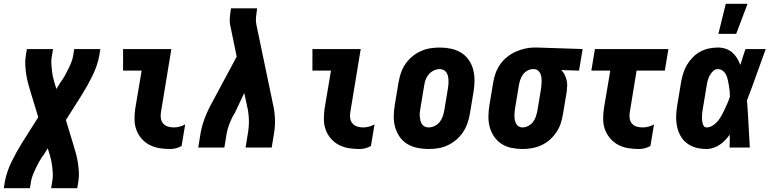

<svg xmlns="http://www.w3.org/2000/svg" viewBox="-56 -779 4076 1014"><path d="M-36 215 -30 178Q-25 152 -16 126Q-7 100 5.5 74.5Q18 49 31.5 24.5Q45 0 60 -24L146 -160L105 -295Q98 -317 92 -340Q86 -363 82.5 -386.5Q79 -410 77.5 -434Q76 -458 80 -483L86 -520H224L218 -483Q214 -463 215 -443Q216 -423 218.5 -403.5Q221 -384 225.5 -365Q230 -346 236 -328L242 -309L262 -342Q263 -343 264 -344.5Q265 -346 266 -348L267 -349Q278 -364 287 -380.5Q296 -397 304.5 -414Q313 -431 320 -448.5Q327 -466 330 -483L336 -520H474L468 -483Q463 -457 454 -431Q445 -405 432.5 -379.5Q420 -354 406.5 -329.5Q393 -305 378 -281L292 -145L333 -10Q340 12 346 35Q352 58 355.5 81.5Q359 105 360.5 129Q362 153 358 178L352 215H214L220 178Q224 158 223 138Q222 118 219.5 98.5Q217 79 212.5 60Q208 41 202 23L196 4L176 37Q174 38 173.5 39.5Q173 41 172 43L170 44Q160 59 150.5 75.5Q141 92 133 109Q125 126 118 143.5Q111 161 108 178L102 215Z M843 8Q814 8 786 3.5Q758 -1 734 -13.5Q710 -26 692 -46.5Q674 -67 664.5 -92.5Q655 -118 654.5 -146.5Q654 -175 658 -204L692 -406H594V-520H849L794 -186Q791 -169 793.5 -153.5Q796 -138 806 -126.5Q816 -115 831 -110.5Q846 -106 862 -106Q877 -106 892.5 -110Q908 -114 922 -122L903 -8Q889 0 873.5 4Q858 8 843 8Z M991 0 1003 -74Q1010 -114 1025 -154Q1040 -194 1061 -232L1194 -480L1164 -626Q1164 -628 1163 -630Q1162 -632 1162 -635Q1156 -657 1157.5 -680.5Q1159 -704 1163 -728L1164 -735H1302L1301 -728Q1298 -708 1296 -688Q1294 -668 1298 -649L1385 -232Q1394 -194 1396 -154Q1398 -114 1391 -74L1379 0H1241L1253 -74Q1259 -108 1258.5 -142.5Q1258 -177 1251 -209L1234 -288L1183 -180Q1181 -178 1180.5 -176.5Q1180 -175 1179 -174L1178 -173Q1177 -171 1176.5 -169.5Q1176 -168 1175 -167L1174 -166Q1163 -144 1154 -120.5Q1145 -97 1141 -74L1129 0Z M1843 8Q1814 8 1786 3.5Q1758 -1 1734 -13.5Q1710 -26 1692 -46.5Q1674 -67 1664.5 -92.5Q1655 -118 1654.5 -146.5Q1654 -175 1658 -204L1692 -406H1594V-520H1849L1794 -186Q1791 -169 1793.5 -153.5Q1796 -138 1806 -126.5Q1816 -115 1831 -110.5Q1846 -106 1862 -106Q1877 -106 1892.5 -110Q1908 -114 1922 -122L1903 -8Q1889 0 1873.5 4Q1858 8 1843 8Z M2207 8Q2177 8 2148 2Q2119 -4 2095 -18.5Q2071 -33 2055 -56Q2039 -79 2031 -107Q2023 -135 2023.5 -164.5Q2024 -194 2029 -225L2049 -345Q2053 -369 2061.5 -394Q2070 -419 2085 -441Q2100 -463 2121 -480.5Q2142 -498 2166.5 -509Q2191 -520 2216 -524Q2241 -528 2266 -528Q2296 -528 2325 -522Q2354 -516 2378 -501.5Q2402 -487 2418.5 -464Q2435 -441 2442.5 -413Q2450 -385 2450 -355.5Q2450 -326 2445 -295L2425 -175Q2421 -151 2412 -126Q2403 -101 2388 -79Q2373 -57 2352 -39.5Q2331 -22 2307 -11Q2283 0 2257.5 4Q2232 8 2207 8ZM2207 -106Q2223 -106 2239 -113.5Q2255 -121 2265.5 -134Q2276 -147 2281.5 -162.5Q2287 -178 2290 -194L2310 -314Q2312 -325 2312.5 -336Q2313 -347 2312.5 -357.5Q2312 -368 2309.5 -378Q2307 -388 2301.5 -396.5Q2296 -405 2286.5 -409.5Q2277 -414 2266 -414Q2250 -414 2234.5 -406.5Q2219 -399 2208 -386Q2197 -373 2191.5 -357.5Q2186 -342 2184 -326L2164 -206Q2162 -195 2161 -184Q2160 -173 2161 -162.5Q2162 -152 2164.5 -142Q2167 -132 2172.5 -123.5Q2178 -115 2187 -110.5Q2196 -106 2207 -106Z M2704 8Q2674 8 2645 2Q2616 -4 2593 -19Q2570 -34 2554 -57Q2538 -80 2530.5 -107.5Q2523 -135 2523.5 -165Q2524 -195 2529 -225L2549 -345Q2553 -369 2561.5 -393Q2570 -417 2585.5 -439Q2601 -461 2622 -478Q2643 -495 2666.5 -505.5Q2690 -516 2715 -522Q2740 -528 2764 -528H2781L3021 -520L3002 -406L2908 -409Q2919 -399 2925.5 -385.5Q2932 -372 2936 -357.5Q2940 -343 2939.5 -327Q2939 -311 2937 -295L2917 -175Q2913 -151 2905 -126.5Q2897 -102 2882 -80Q2867 -58 2847 -40.5Q2827 -23 2803 -12Q2779 -1 2753.5 3.5Q2728 8 2704 8ZM2704 -106Q2719 -106 2734 -114Q2749 -122 2759 -135Q2769 -148 2774 -163.5Q2779 -179 2782 -194L2802 -314Q2804 -330 2804.5 -345.5Q2805 -361 2802.5 -375.5Q2800 -390 2790.5 -401.5Q2781 -413 2765 -414H2758Q2743 -414 2728.5 -405.5Q2714 -397 2705 -384Q2696 -371 2691 -356Q2686 -341 2684 -326L2664 -206Q2662 -195 2661.5 -184.5Q2661 -174 2661 -163.5Q2661 -153 2663.5 -143Q2666 -133 2670.5 -124.5Q2675 -116 2684 -111Q2693 -106 2704 -106Z M3319 8Q3290 8 3262 3.5Q3234 -1 3210 -13.5Q3186 -26 3168 -46.5Q3150 -67 3140 -92.5Q3130 -118 3129.5 -146.5Q3129 -175 3133 -204L3167 -406H3067L3086 -520H3474L3455 -406H3306L3270 -186Q3267 -169 3269.5 -153.5Q3272 -138 3281.5 -126.5Q3291 -115 3306 -110.5Q3321 -106 3338 -106Q3353 -106 3368.5 -110Q3384 -114 3398 -122L3379 -8Q3365 0 3349.5 4Q3334 8 3319 8Z M3676 8Q3647 8 3620.5 1Q3594 -6 3572.5 -22Q3551 -38 3538 -61.5Q3525 -85 3519.5 -112Q3514 -139 3515 -167.5Q3516 -196 3521 -225L3541 -345Q3545 -368 3552 -391Q3559 -414 3571.5 -435.5Q3584 -457 3602 -475.5Q3620 -494 3642 -506Q3664 -518 3688 -523Q3712 -528 3735 -528Q3757 -528 3776.5 -521.5Q3796 -515 3811 -502Q3826 -489 3836.5 -472Q3847 -455 3854 -436Q3860 -457 3867 -478Q3874 -499 3881 -520H3988Q3963 -452 3939 -384Q3915 -316 3889 -249Q3894 -187 3897 -124.5Q3900 -62 3904 0H3797Q3798 -17 3798 -34Q3798 -51 3798 -68Q3787 -53 3774 -39Q3761 -25 3745 -14.5Q3729 -4 3711 2Q3693 8 3676 8ZM3676 -106Q3693 -106 3709 -116.5Q3725 -127 3736.5 -141.5Q3748 -156 3756.5 -172Q3765 -188 3772.5 -204Q3780 -220 3787 -236.5Q3794 -253 3799 -269Q3799 -284 3797.5 -298.5Q3796 -313 3793.5 -327.5Q3791 -342 3788 -356Q3785 -370 3779 -383Q3773 -396 3761.5 -405Q3750 -414 3735 -414Q3721 -414 3710 -403.5Q3699 -393 3692 -380Q3685 -367 3681.5 -353.5Q3678 -340 3676 -326L3656 -206Q3654 -196 3653 -186.5Q3652 -177 3651.5 -167.5Q3651 -158 3651.5 -148.5Q3652 -139 3654 -130Q3656 -121 3661 -113.5Q3666 -106 3676 -106ZM3738 -600 3777 -759H3892L3832 -600Z"/></svg>

Font: Iosevka Term Curly Hv Obl
Style: Regular
Weight: 900
Italic angle: -9°
Designer: Belleve Invis
Foundry: Belleve Invis
Version: Version 32.3.0